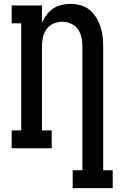

<svg xmlns="http://www.w3.org/2000/svg" viewBox="-20 -763 640 988"><path d="M354 205V113H404V-525Q404 -548 399 -571Q394 -594 380.5 -613Q367 -632 345 -641.5Q323 -651 300 -651Q277 -651 255 -641.5Q233 -632 219.5 -613Q206 -594 201 -571Q196 -548 196 -525V-92H246V0H40V-92H89V-643H40V-735H196V-647Q206 -668 220 -687Q234 -706 253.5 -719Q273 -732 296 -737.5Q319 -743 343 -743Q369 -743 394.5 -736Q420 -729 440 -713Q460 -697 474 -674.5Q488 -652 496.5 -627.5Q505 -603 508 -577Q511 -551 511 -525V113H560V205Z"/></svg>

Font: Iosevka Curly Slab SmBdEx
Style: Regular
Weight: 600
Width: 7
Monospace: yes
Designer: Belleve Invis
Foundry: Belleve Invis
Version: Version 11.1.0; ttfautohint (v1.8.3)